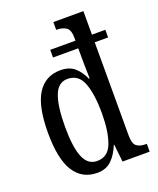

<svg xmlns="http://www.w3.org/2000/svg" viewBox="-142 -847 778 943"><g transform="rotate(-20 246.5 -375.0)"><path d="M203 10Q124 10 82.5 -55Q41 -120 41 -257Q41 -396 82.5 -461Q124 -526 203 -526Q249 -526 276.5 -502Q304 -478 321 -439H325Q325 -442 324.5 -461.5Q324 -481 323.5 -504Q323 -527 323 -542V-597H191V-637H323V-650Q323 -694 303.5 -706.5Q284 -719 258 -719H252V-760H409V-637H479V-597H409V-111Q409 -67 426 -54Q443 -41 471 -41H479V0H337L327 -92H325Q306 -45 277.5 -17.5Q249 10 203 10ZM222 -45Q279 -45 301 -104Q323 -163 323 -257Q323 -357 301 -415.5Q279 -474 221 -474Q172 -474 151 -418.5Q130 -363 130 -256Q130 -151 151.5 -98Q173 -45 222 -45Z"/></g></svg>

Font: Noto Serif ExtraCondensed
Style: Regular
Weight: 400
Width: 2
Designer: Monotype Design Team
Foundry: Monotype Imaging Inc.
Version: Version 2.015